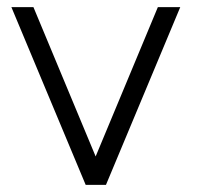

<svg xmlns="http://www.w3.org/2000/svg" viewBox="-20 -520 554 540"><path d="M221 0 12 -500H74L249 -80L424 -500H487L278 0Z"/></svg>

Font: Panamera
Style: Regular
Weight: 400
Designer: Bastien Sozeau
Foundry: NBR — Bastien Sozeau
Version: Version 3.002; ttfautohint (v1.8.4.7-5d5b);gftools[0.9.33]